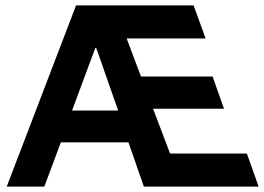

<svg xmlns="http://www.w3.org/2000/svg" viewBox="-20 -695 983 715"><path d="M5 0 263.3 -675H700.8L745.8 -551.7H451.7L505 -410H771.7L814.2 -290H550L613.3 -123.3H899.2L943.3 0H515.8L458.3 -165H206.7L145 0ZM248.3 -283.3H420L338.3 -516.7H335Z"/></svg>

Font: Funnel Sans Light
Style: Bold
Weight: 700
Version: Version 1.000